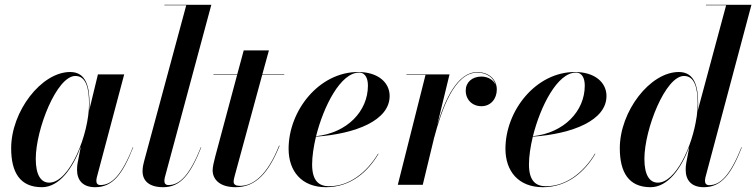

<svg xmlns="http://www.w3.org/2000/svg" viewBox="-20 -770 3151 800"><path d="M353 -337C353 -405 340.5 -470 272.5 -470C152 -470 26.5 -305.5 26.5 -152.5C26.5 -51.5 63.5 10 154.5 10C227.5 10 283 -69.5 316.5 -158.5V-158L303.5 -91.5C302 -84.5 301 -75 301 -62.5C301 -20 324 10 376.5 10C449.5 10 490.5 -43.5 535 -156L533.5 -156.5C485.5 -36 443.5 1 398.5 1C386.5 1 381.5 -6 381.5 -16C381.5 -20.5 382 -26 383.5 -31.5L497.5 -460H388L351.5 -309.5C352.5 -319 353 -328.5 353 -337ZM351 -338C351 -210.5 270.5 -9 185 -9C150.5 -9 129 -41 129 -108C129 -231.5 216.5 -453.5 294 -453.5C338.5 -453.5 351 -403 351 -338Z M818.5 -156 817 -156.5C768.5 -36 727 1 682 1C669.5 1 665 -6 665 -16C665 -20 665.5 -26 667 -31.5L860.5 -750H665V-748H756L580 -96.5C577.5 -87 574 -73 574 -56.5C574 -16.5 601.5 10 660 10C732.5 10 773.5 -43.5 818.5 -156Z M1145 -163 1143 -163.5C1094.5 -42 1036.5 4.5 979.5 4.5C962.5 4.5 953.5 -1.5 953.5 -12C953.5 -21 956 -30.5 958 -37.5L1072.5 -458H1164.5V-460H1073L1100.5 -560H995.5L968.5 -460H869.5V-458H968L876.5 -116.5C871 -96.5 866 -73.5 866 -60.5C866 -25 892.5 10 962 10C1046 10 1099.5 -50.5 1145 -163Z M1280.5 -85C1280.5 -118 1286.5 -158.5 1296.5 -200.5C1463 -212.5 1603.5 -268.5 1603.5 -370C1603.5 -426.5 1555 -470 1472 -470C1309 -470 1182.5 -309 1182.5 -150C1182.5 -57.5 1236 10 1338.5 10C1442.5 10 1514 -56 1557 -129L1555.5 -130C1507 -49.5 1434 6 1351.5 6C1310 6 1280.5 -15 1280.5 -85ZM1476 -467.5C1504.5 -467.5 1513 -440 1513 -413C1513 -307 1427 -216.5 1297 -202.5C1328.5 -328.5 1399.5 -467.5 1476 -467.5Z M1753 -458 1637.5 0H1741.5L1788.5 -194.5C1819.5 -311.5 1873 -467.5 1968.5 -467.5C2009.5 -467.5 2037.5 -445.5 2045.5 -415C2037 -437 2013 -451 1986 -451C1946.5 -451 1920.5 -426.5 1920.5 -392.5C1920.5 -355 1947.5 -327.5 1986 -327.5C2025 -327.5 2050 -358.5 2050 -397C2050 -438 2018 -469.5 1968.5 -469.5C1886.5 -469.5 1834.5 -356.5 1802 -250L1853 -460H1673.5V-458Z M2184 -85C2184 -118 2190 -158.5 2200 -200.5C2366.5 -212.5 2507 -268.5 2507 -370C2507 -426.5 2458.5 -470 2375.5 -470C2212.5 -470 2086 -309 2086 -150C2086 -57.5 2139.5 10 2242 10C2346 10 2417.5 -56 2460.5 -129L2459 -130C2410.5 -49.5 2337.5 6 2255 6C2213.5 6 2184 -15 2184 -85ZM2379.5 -467.5C2408 -467.5 2416.5 -440 2416.5 -413C2416.5 -307 2330.5 -216.5 2200.5 -202.5C2232 -328.5 2303 -467.5 2379.5 -467.5Z M2889 -337C2889 -408 2875 -470 2808.5 -470C2688 -470 2562.5 -305.5 2562.5 -152.5C2562.5 -51.5 2600 10 2690.5 10C2763.5 10 2818.5 -69 2852 -157.5L2839.5 -91.5C2837.5 -81.5 2837 -70 2837 -62.5C2837 -20 2860 10 2912.5 10C2985.5 10 3026.5 -43.5 3071 -156L3069.5 -156.5C3021 -36 2980 1.5 2934.5 1.5C2921.5 1.5 2917.5 -7.5 2917.5 -16C2917.5 -20.5 2918 -26 2919.5 -32L3111 -750H2921.5V-748H3005.5L2887.5 -310C2888.5 -319.5 2889 -328.5 2889 -337ZM2887 -338C2887 -321 2885.5 -303 2883 -284.5L2882.5 -282.5C2865 -159.5 2795 -9 2721 -9C2686 -9 2665 -41.5 2665 -108C2665 -231 2752.5 -453.5 2830 -453.5C2874.5 -453.5 2887 -403 2887 -338Z"/></svg>

Font: Bodoni* 96pt Medium
Style: Italic
Weight: 500
Italic angle: -13°
Version: Version 2.3